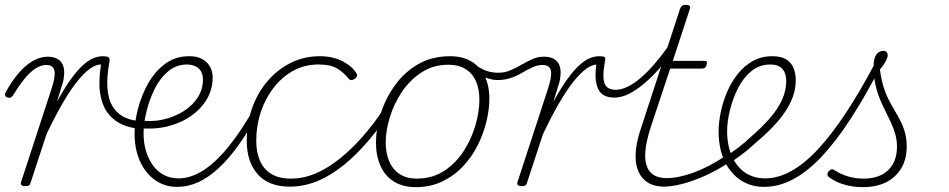

<svg xmlns="http://www.w3.org/2000/svg" viewBox="-30 -750 3901 789"><path d="M74 15Q64 15 59 11Q54 7 56 0L183 -389Q199 -438 193.5 -460.5Q188 -483 160 -483Q138 -483 114.5 -467.5Q91 -452 68.5 -423.5Q46 -395 22 -356Q18 -351 13.5 -349Q9 -347 2 -349Q-7 -352 -9 -358Q-11 -364 -7 -370Q16 -413 44 -446.5Q72 -480 103 -498.5Q134 -517 166 -517Q185 -517 199.5 -511Q214 -505 223 -492.5Q232 -480 233.5 -460Q235 -440 229 -413L204 -332Q236 -390 263 -427Q290 -464 313.5 -484.5Q337 -505 356.5 -512Q376 -519 392 -519Q400 -519 403.5 -514Q407 -509 406 -502Q405 -495 399.5 -490Q394 -485 385 -485Q363 -485 338 -466.5Q313 -448 285 -412.5Q257 -377 226 -323.5Q195 -270 161 -198L96 0Q94 8 89.5 11.5Q85 15 74 15Z M521 -224Q489 -229 460 -244.5Q431 -260 410 -289.5Q389 -319 381.5 -366.5Q374 -414 385 -485L393 -519Q409 -519 415.5 -515Q422 -511 420 -498Q408 -433 411.5 -388Q415 -343 431.5 -315Q448 -287 473.5 -272.5Q499 -258 531 -254Q537 -253 540.5 -247.5Q544 -242 543.5 -236Q543 -230 537.5 -226Q532 -222 521 -224Z M542 -256Q592 -248 639 -258.5Q686 -269 723.5 -292.5Q761 -316 782.5 -349.5Q804 -383 804 -424Q804 -453 786 -469Q768 -485 738 -485Q729 -485 725.5 -490Q722 -495 724 -502Q726 -509 732.5 -514Q739 -519 749 -519Q771 -519 788 -513Q805 -507 818 -495Q831 -483 837.5 -466.5Q844 -450 844 -431Q844 -384 820.5 -343.5Q797 -303 755 -273.5Q713 -244 658 -230.5Q603 -217 539 -224Z M698 18Q666 18 639.5 7.5Q613 -3 591.5 -22.5Q570 -42 554.5 -69Q539 -96 531 -129.5Q523 -163 523 -202Q523 -250 537.5 -305Q552 -360 579.5 -408.5Q607 -457 649 -488Q691 -519 747 -519Q755 -519 759 -514Q763 -509 761.5 -502Q760 -495 754 -490Q748 -485 739 -485Q694 -485 660 -456Q626 -427 604.5 -382.5Q583 -338 571.5 -290Q560 -242 560 -203Q560 -161 570.5 -127.5Q581 -94 599.5 -69Q618 -44 644.5 -30.5Q671 -17 704 -17Q753 -17 804 -49Q855 -81 908.5 -146.5Q962 -212 1019 -314Q1023 -322 1030 -321.5Q1037 -321 1041 -315.5Q1045 -310 1041 -301Q996 -218 953 -157.5Q910 -97 868 -58.5Q826 -20 784 -1Q742 18 698 18Z M1161 17Q1074 17 1029 -34Q984 -85 984 -171Q984 -244 1006.5 -307Q1029 -370 1070 -417.5Q1111 -465 1165.5 -492Q1220 -519 1284 -519Q1339 -519 1380 -497Q1421 -475 1436 -446Q1438 -442 1437 -437.5Q1436 -433 1428 -426Q1418 -420 1412 -421Q1406 -422 1403 -426Q1384 -451 1356.5 -468Q1329 -485 1279 -485Q1222 -485 1175.5 -459.5Q1129 -434 1094.5 -389.5Q1060 -345 1041.5 -289Q1023 -233 1023 -171Q1023 -125 1038 -90Q1053 -55 1084.5 -35.5Q1116 -16 1165 -16Q1174 -16 1178 -11Q1182 -6 1181.5 0.5Q1181 7 1175.5 12Q1170 17 1161 17Z M1161 17Q1152 17 1147.5 12Q1143 7 1143 0.5Q1143 -6 1149 -11Q1155 -16 1166 -16Q1232 -16 1297.5 -52Q1363 -88 1428 -154Q1493 -220 1554 -313Q1559 -321 1567 -320Q1575 -319 1579 -312.5Q1583 -306 1577 -297Q1512 -198 1444 -128Q1376 -58 1305.5 -20.5Q1235 17 1161 17Z M1678 19Q1625 19 1588.5 -4Q1552 -27 1533.5 -68.5Q1515 -110 1515 -164Q1515 -220 1534 -281.5Q1553 -343 1591.5 -397.5Q1630 -452 1687 -485.5Q1744 -519 1820 -519Q1871 -519 1907 -497.5Q1943 -476 1962 -436.5Q1981 -397 1981 -344Q1981 -302 1969.5 -253Q1958 -204 1934.5 -156Q1911 -108 1874.5 -68.5Q1838 -29 1789 -5Q1740 19 1678 19ZM1682 -16Q1747 -16 1795.5 -48Q1844 -80 1876 -130Q1908 -180 1924 -236Q1940 -292 1940 -340Q1940 -384 1926 -416Q1912 -448 1883.5 -466Q1855 -484 1813 -484Q1751 -484 1703 -453Q1655 -422 1622 -373Q1589 -324 1572 -268.5Q1555 -213 1555 -165Q1555 -121 1569.5 -87Q1584 -53 1612.5 -34.5Q1641 -16 1682 -16Z M2014 -421Q1999 -421 1980.5 -426Q1962 -431 1945 -440Q1928 -449 1914 -459Q1906 -466 1904 -472.5Q1902 -479 1904.5 -483Q1907 -487 1913 -487.5Q1919 -488 1927 -481Q1955 -462 1976.5 -456.5Q1998 -451 2017 -451Q2044 -451 2067.5 -461Q2091 -471 2113 -484Q2135 -497 2157.5 -507Q2180 -517 2205 -517Q2212 -517 2215 -512Q2218 -507 2216.5 -500Q2215 -493 2210 -488Q2205 -483 2199 -483Q2180 -483 2159.5 -474Q2139 -465 2117.5 -452Q2096 -439 2070 -430Q2044 -421 2014 -421Z M2114 15Q2104 15 2099 11Q2094 7 2096 0L2223 -389Q2239 -438 2233.5 -460.5Q2228 -483 2200 -483Q2192 -483 2188.5 -488Q2185 -493 2186 -500Q2187 -507 2192.5 -512Q2198 -517 2206 -517Q2225 -517 2239.5 -511Q2254 -505 2263 -492.5Q2272 -480 2273.5 -460Q2275 -440 2269 -413L2244 -332Q2276 -390 2303 -427Q2330 -464 2353.5 -484.5Q2377 -505 2396.5 -512Q2416 -519 2432 -519Q2440 -519 2443.5 -514Q2447 -509 2446 -502Q2445 -495 2439.5 -490Q2434 -485 2425 -485Q2403 -485 2378 -466.5Q2353 -448 2325 -412.5Q2297 -377 2266 -323.5Q2235 -270 2201 -198L2136 0Q2134 8 2129.5 11.5Q2125 15 2114 15Z M2494 -349Q2444 -349 2427.5 -385.5Q2411 -422 2421 -487L2433 -519Q2448 -519 2453.5 -516Q2459 -513 2457 -504Q2448 -456 2450 -429Q2452 -402 2465 -391.5Q2478 -381 2500 -381Q2523 -381 2549 -393.5Q2575 -406 2603 -430Q2631 -454 2659.5 -487Q2688 -520 2717 -561Q2721 -567 2727 -563.5Q2733 -560 2737 -553.5Q2741 -547 2736 -541Q2701 -490 2659.5 -446.5Q2618 -403 2575.5 -376Q2533 -349 2494 -349Z M2700 17Q2660 17 2633.5 1Q2607 -15 2593.5 -45.5Q2580 -76 2582 -119Q2584 -162 2602 -217L2765 -715Q2768 -723 2773 -726.5Q2778 -730 2789 -730Q2799 -730 2803.5 -726Q2808 -722 2805 -714L2735 -500H2862Q2873 -500 2874.5 -496Q2876 -492 2874 -484Q2871 -474 2866.5 -471Q2862 -468 2852 -468H2724L2643 -224Q2625 -167 2622 -128Q2619 -89 2629 -64.5Q2639 -40 2659.5 -29Q2680 -18 2708 -18Q2716 -18 2719.5 -12.5Q2723 -7 2722.5 -0.5Q2722 6 2716.5 11.5Q2711 17 2700 17Z M2696 17Q2687 17 2684 11.5Q2681 6 2683.5 -0.5Q2686 -7 2693 -12.5Q2700 -18 2709 -18Q2757 -18 2819.5 -40.5Q2882 -63 2951 -109Q2956 -112 2961 -110Q2966 -108 2969 -102.5Q2972 -97 2971 -91Q2970 -85 2964 -81Q2913 -48 2864.5 -26.5Q2816 -5 2773 6Q2730 17 2696 17Z M2949 -106Q2977 -123 3004 -143.5Q3031 -164 3055 -187Q3100 -226 3133 -263.5Q3166 -301 3183.5 -339.5Q3201 -378 3201 -417Q3201 -449 3185 -467Q3169 -485 3136 -485Q3127 -485 3123.5 -490Q3120 -495 3121 -502Q3122 -509 3128 -514Q3134 -519 3143 -519Q3179 -519 3200 -506.5Q3221 -494 3230.5 -471.5Q3240 -449 3240 -419Q3240 -376 3220.5 -333.5Q3201 -291 3164 -248.5Q3127 -206 3074 -162Q3049 -138 3021 -117Q2993 -96 2964 -77Z M3109 18Q3076 18 3047.5 7.5Q3019 -3 2996 -23Q2973 -43 2956.5 -71Q2940 -99 2931.5 -134Q2923 -169 2923 -209Q2923 -247 2932 -290Q2941 -333 2958.5 -373.5Q2976 -414 3002.5 -447Q3029 -480 3064 -499.5Q3099 -519 3144 -519Q3153 -519 3156.5 -514Q3160 -509 3158.5 -502Q3157 -495 3151 -490Q3145 -485 3136 -485Q3091 -485 3057.5 -457.5Q3024 -430 3002.5 -387Q2981 -344 2969.5 -297Q2958 -250 2958 -211Q2958 -167 2969 -131.5Q2980 -96 3000.5 -70Q3021 -44 3049.5 -30.5Q3078 -17 3114 -17Q3168 -17 3222.5 -47.5Q3277 -78 3332.5 -138Q3388 -198 3445.5 -285Q3503 -372 3563 -485Q3567 -492 3574.5 -492Q3582 -492 3586 -485Q3590 -478 3584 -467Q3523 -350 3464.5 -260Q3406 -170 3348 -108Q3290 -46 3230.5 -14Q3171 18 3109 18Z M3516 19Q3474 19 3437.5 8Q3401 -3 3377 -22Q3370 -27 3370.5 -34.5Q3371 -42 3376 -47Q3384 -54 3389 -54.5Q3394 -55 3403 -48Q3430 -32 3458.5 -24Q3487 -16 3518 -16Q3584 -16 3620 -51Q3656 -86 3656 -147Q3656 -175 3649 -199Q3642 -223 3631.5 -246Q3621 -269 3608.5 -293.5Q3596 -318 3585 -345Q3574 -372 3567 -405Q3560 -438 3560 -478Q3560 -510 3571 -525.5Q3582 -541 3600 -541Q3610 -541 3614 -535.5Q3618 -530 3618 -524Q3618 -515 3611.5 -501.5Q3605 -488 3586 -464Q3591 -426 3600 -396Q3609 -366 3621.5 -341.5Q3634 -317 3647 -295Q3660 -273 3671.5 -250.5Q3683 -228 3689.5 -203Q3696 -178 3696 -147Q3696 -72 3648 -26.5Q3600 19 3516 19Z"/></svg>

Font: Playwrite CU Thin
Style: Regular
Weight: 250
Designer: Veronika Burian, José Scaglione
Foundry: TypeTogether
Version: Version 1.002